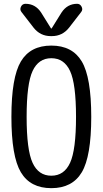

<svg xmlns="http://www.w3.org/2000/svg" viewBox="-20 -980 540 1010"><path d="M348.6 -606.4Q317.4 -673.8 250 -673.8Q182.6 -673.8 151.4 -606.4Q120.1 -539.1 120.1 -365.2Q120.1 -191.4 151.4 -123.5Q182.6 -55.7 250 -55.7Q317.4 -55.7 348.6 -123.5Q379.9 -191.4 379.9 -365.2Q379.9 -539.1 348.6 -606.4ZM410.2 -73.7Q360.4 9.8 250 9.8Q139.6 9.8 89.8 -73.7Q40 -157.2 40 -365.2Q40 -573.2 89.8 -656.7Q139.6 -740.2 250 -740.2Q360.4 -740.2 410.2 -656.7Q460 -573.2 460 -365.2Q460 -157.2 410.2 -73.7ZM303.7 -914.1Q334 -960 385.7 -960Q401.4 -960 409.2 -944.8Q417 -929.7 407.2 -917L343.8 -835Q308.6 -790 252.9 -790H247.1Q191.4 -790 156.2 -835L92.8 -917Q83 -929.7 90.3 -944.8Q97.7 -960 114.3 -960Q166 -960 196.3 -914.1L248 -831.1Q248 -830.1 250 -830.1Q252 -830.1 252 -831.1Z"/></svg>

Font: Rounded Mgen+ 1mn regular
Style: Regular
Weight: 400
Designer: [Source Han Sans]
Ryoko NISHIZUKA  (kana & ideographs); Paul D. Hunt (Latin, Greek & Cyrillic); Wenlong ZHANG  (bopomofo
Version: Version 1.059.20150602